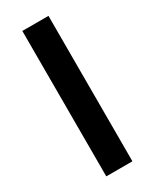

<svg xmlns="http://www.w3.org/2000/svg" viewBox="-181 -740 637 789"><g transform="rotate(-30 137.0 -345.0)"><path d="M75 0H199V-690H75Z"/></g></svg>

Font: FREAK Grotesk Next
Style: Bold
Weight: 700
Width: 3
Designer: La Scuola Open Source
Foundry: La Scuola Open Source
Version: Version 1.000;PS 1.0;hotconv 1.0.72;makeotf.lib2.5.5900